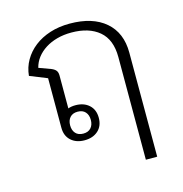

<svg xmlns="http://www.w3.org/2000/svg" viewBox="-108 -653 889 932"><g transform="rotate(-15 336.5 -187.0)"><path d="M511 -336Q511 -424 460 -467Q409 -510 321 -510Q282 -510 249 -501Q216 -492 190 -475.5Q164 -459 146.5 -436.5Q129 -414 122 -386L182 -364Q197 -358 204.5 -349Q212 -340 212 -323V-158Q228 -164 249 -164Q291 -164 317 -140.5Q343 -117 343 -76Q343 -35 317 -11.5Q291 12 249 12Q207 12 181 -11.5Q155 -35 155 -76V-325L68 -360Q72 -402 92.5 -437.5Q113 -473 146.5 -499Q180 -525 225 -539.5Q270 -554 324 -554Q439 -554 503.5 -498.5Q568 -443 568 -343V180H511ZM251 -131Q226 -131 212.5 -116Q199 -101 199 -76Q199 -51 212.5 -36Q226 -21 251 -21Q276 -21 289.5 -36Q303 -51 303 -76Q303 -101 289.5 -116Q276 -131 251 -131Z"/></g></svg>

Font: IBM Plex Sans Thai Looped Light
Style: Regular
Weight: 300
Designer: Mike Abbink, Paul van der Laan, Pieter van Rosmalen, Ben Mitchell, Mark Frömberg
Foundry: Bold Monday
Version: Version 1.1